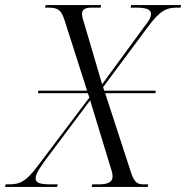

<svg xmlns="http://www.w3.org/2000/svg" viewBox="-70 -734 731 754"><path d="M-50 0H154L157 -10H130C89 -10 70 -15 70 -33C70 -53 86 -74 114 -113L284 -340L362 -84C369 -63 372 -53 372 -40C372 -19 353 -10 318 -10H292L290 0H510L512 -10H495C470 -10 458 -16 444 -58L343 -368H540L542 -378H339L335 -392L509 -626C559 -694 584 -704 626 -704H639L641 -714H445L443 -704H463C499 -704 523 -699 523 -679C523 -664 512 -648 495 -627L331 -403L264 -631C257 -653 252 -669 252 -679C252 -696 263 -704 289 -704H325L327 -714H109L107 -704H122C156 -704 171 -695 183 -656L272 -378H81L79 -368H275L281 -351L78 -82C31 -20 8 -10 -36 -10H-48Z"/></svg>

Font: Noto Serif Display SemiCondensed Light
Style: Italic
Weight: 300
Width: 4
Italic angle: -12°
Designer: Monotype Design Team
Foundry: Monotype Imaging Inc.
Version: Version 2.009